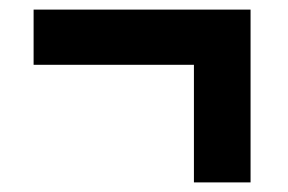

<svg xmlns="http://www.w3.org/2000/svg" viewBox="-20 -427 600 400"><path d="M384 -47V-292H50V-407H502V-47Z"/></svg>

Font: Ubuntu Sans Mono
Style: Regular
Weight: 400
Monospace: yes
Designer: Dalton Maag Ltd
Foundry: Dalton Maag Ltd
Version: Version 1.006